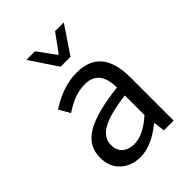

<svg xmlns="http://www.w3.org/2000/svg" viewBox="-210 -817 932 932"><g transform="rotate(-45 256.0 -351.0)"><path d="M58 -126Q58 -205 129.5 -248Q201 -291 357 -308Q357 -430 257 -430Q188 -430 112 -378L79 -435Q177 -498 270 -498Q438 -498 438 -298V0H371L364 -58H362Q275 12 201 12Q138 12 98 -25Q58 -62 58 -126ZM139 -132Q139 -93 162.5 -73.5Q186 -54 224 -54Q284 -54 357 -119V-254Q239 -239 189 -209.5Q139 -180 139 -132ZM141 -714H200L267 -622H271L338 -714H398L303 -573H235Z"/></g></svg>

Font: RibengUni
Style: Regular
Weight: 400
Designer: (1) Dr. Andrew Glass (Program Manager at Microsoft Corporation)
(2) Bivuti Chakma (Suz Moriz)
(3) Paul D. Hunt (Adobe Co
Foundry: Bivuti Chakma and Jyoti Chakma
Version: Version 1.2020